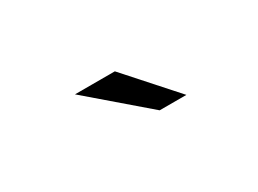

<svg xmlns="http://www.w3.org/2000/svg" viewBox="-23 -853 560 417"><g transform="rotate(-30 256.5 -645.0)"><path d="M257 -706 366 -584H299L157 -706Z"/></g></svg>

Font: Rosa Sans Light
Style: Italic
Weight: 300
Italic angle: -12°
Designer: Pentagram / MCKL
Foundry: Pentagram / MCKL
Version: Version 1.005;September 16, 2019;FontCreator 11.5.0.2425 64-